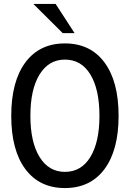

<svg xmlns="http://www.w3.org/2000/svg" viewBox="-20 -935 658 973"><path d="M309 -715Q438 -715 509.5 -618.5Q581 -522 581 -348Q581 -174 509.5 -78Q438 18 309 18Q180 18 108.5 -78Q37 -174 37 -348Q37 -522 108.5 -618.5Q180 -715 309 -715ZM309 -633Q227 -633 180.5 -557.5Q134 -482 134 -348Q134 -215 180.5 -139.5Q227 -64 309 -64Q392 -64 438 -139.5Q484 -215 484 -348Q484 -482 438 -557.5Q392 -633 309 -633ZM358 -767H298L149 -915H262Z"/></svg>

Font: Fragment Mono
Style: Regular
Weight: 400
Monospace: yes
Designer: Wei Huang based on Nimbus Sans by URW Studio, based on Helvetica by Max Miedinger.
Foundry: Wei Huang
Version: Version 1.021; ttfautohint (v1.8.4.7-5d5b)